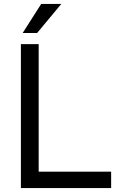

<svg xmlns="http://www.w3.org/2000/svg" viewBox="-20 -963 599 983"><path d="M96 -794 191 -943H294L170 -794ZM87 0V-737H178V-84H549V0Z"/></svg>

Font: Tomorrow
Style: Regular
Weight: 400
Designer: Tony de Marco, Monica Rizzolli
Foundry: Just in Type
Version: Version 2.002